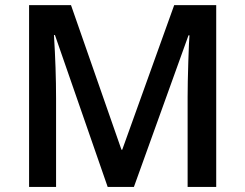

<svg xmlns="http://www.w3.org/2000/svg" viewBox="-20 -734 963 754"><path d="M402.8 0 195.8 -596.2H191.9Q200.2 -463.4 200.2 -347.2V0H94.2V-713.9H258.8L457 -146H460L664.1 -713.9H829.1V0H716.8V-353Q716.8 -406.2 719.5 -491.7Q722.2 -577.1 724.1 -595.2H720.2L505.9 0Z"/></svg>

Font: f2_25842          
Style: Regular
Weight: 600
Foundry: Ascender Corporation
Version: Version 1.10